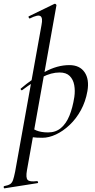

<svg xmlns="http://www.w3.org/2000/svg" viewBox="-85 -746 514 1041"><path d="M-60 275Q-64 276 -65 270Q-66 264 -62 263Q-41 259 -30.5 252.5Q-20 246 -14.5 230.5Q-9 215 -3 185L140 -610Q148 -649 134.5 -658.5Q121 -668 77 -646Q73 -645 70.5 -651Q68 -657 72 -658L210 -725Q214 -727 218 -723Q222 -719 221 -717L61 178Q54 218 65 229.5Q76 241 115 236Q119 235 121 240.5Q123 246 118 247ZM145 1Q112 1 91.5 -2Q71 -5 57 -8L67 -63Q87 -49 112.5 -38.5Q138 -28 176 -28Q217 -28 245.5 -52Q274 -76 291.5 -119Q309 -162 318 -220Q323 -254 317.5 -284.5Q312 -315 293 -334Q274 -353 238 -353Q193 -353 144.5 -328Q96 -303 35 -257Q32 -255 28.5 -259.5Q25 -264 28 -266Q90 -319 157.5 -356Q225 -393 291 -393Q347 -393 373.5 -354.5Q400 -316 389 -252Q379 -195 353.5 -148.5Q328 -102 292.5 -68.5Q257 -35 218.5 -17Q180 1 145 1Z"/></svg>

Font: Cormorant Light Medium
Style: Italic
Weight: 500
Italic angle: -10°
Version: Version 4.000